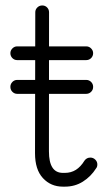

<svg xmlns="http://www.w3.org/2000/svg" viewBox="-20 -679 393 703"><path d="M289.4 -90.9Q297.2 -102 310.9 -102Q321.2 -102 328.8 -94.6Q336.4 -87.2 336.4 -77.1Q336.4 -67.9 332 -62.8Q312.8 -32.5 283.6 -14.1Q254.5 4.4 217.6 4.4H210.2Q166 4.4 137.1 -26.9Q108.2 -58.1 108.2 -118.2L109.2 -634.1Q109.2 -644.2 116.6 -651.6Q124 -659 134.8 -659Q145.5 -659 152.6 -651.6Q159.6 -644.2 159.6 -634.1L159.2 -124.6Q159.2 -46 210.2 -46H217.6Q240 -46 257.8 -57.1Q275.5 -68.2 289.4 -90.9ZM42.9 -458.9Q32.8 -458.9 25.4 -466.2Q18 -473.6 18 -484.4Q18 -494.1 25.4 -501.7Q32.8 -509.2 42.9 -509.2H295.5Q306.2 -509.2 313.6 -501.7Q321 -494.1 321 -484.4Q321 -473.6 313.6 -466.2Q306.2 -458.9 295.5 -458.9ZM42.9 -335.4Q32.8 -335.4 25.4 -342.8Q18 -350.1 18 -360.9Q18 -371.6 25.4 -379Q32.8 -386.4 42.9 -386.4H295.5Q306.2 -386.4 313.6 -379Q321 -371.6 321 -360.9Q321 -350.1 313.6 -342.8Q306.2 -335.4 295.5 -335.4Z"/></svg>

Font: Libertine-Super Thin
Style: Regular
Weight: 100
Designer: Bastien Sozeau
Foundry: NBR — Bastien Sozeau
Version: Version 2.003;gftools[0.9.33]